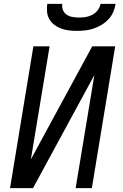

<svg xmlns="http://www.w3.org/2000/svg" viewBox="-20 -975 640 995"><path d="M32 0 153 -735H237L140 -149L458 -735H577L456 0H372L469 -586L151 0ZM379 -815Q358 -815 337 -817.5Q316 -820 297 -827Q278 -834 262 -846Q246 -858 236 -875Q226 -892 224 -913Q222 -934 225 -955H303Q300 -938 306.5 -922.5Q313 -907 326 -898.5Q339 -890 356 -887Q373 -884 390 -884Q407 -884 425 -887Q443 -890 459 -898.5Q475 -907 486.5 -922.5Q498 -938 501 -955H579Q576 -934 567 -913Q558 -892 542 -875Q526 -858 506 -846Q486 -834 465 -827Q444 -820 422 -817.5Q400 -815 379 -815Z"/></svg>

Font: Iosevka Aile
Style: Italic
Weight: 400
Italic angle: -9°
Designer: Belleve Invis
Foundry: Belleve Invis
Version: Version 28.0.1; ttfautohint (v1.8.4)